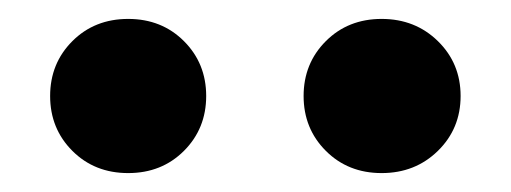

<svg xmlns="http://www.w3.org/2000/svg" viewBox="-20 -811 540 203"><path d="M115.5 -791Q151 -791 174.5 -767.5Q198 -744 198 -709.5Q198 -675 174.5 -651.5Q151 -628 115.5 -628Q80 -628 56.5 -651.5Q33 -675 33 -709.5Q33 -744 56.5 -767.5Q80 -791 115.5 -791ZM383.5 -791Q419 -791 443 -767.5Q467 -744 467 -709.5Q467 -675 443 -651.5Q419 -628 383.5 -628Q348 -628 324.5 -651.5Q301 -675 301 -709.5Q301 -744 324.5 -767.5Q348 -791 383.5 -791Z"/></svg>

Font: Hind Jalandhar
Style: Bold
Weight: 700
Designer: Namrata Goyal
Foundry: Indian Type Foundry
Version: Version 0.702;PS 1.0;hotconv 1.0.81;makeotf.lib2.5.63406